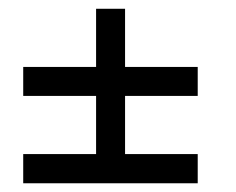

<svg xmlns="http://www.w3.org/2000/svg" viewBox="-20 -420 540 440"><path d="M33.2 -266.6H200.2V-399.9H266.6V-266.6H433.1V-200.2H266.6V-66.9H433.1V0H33.2V-66.9H200.2V-200.2H33.2Z"/></svg>

Font: Malkor
Style: Regular
Weight: 400
Version: Version 1.3